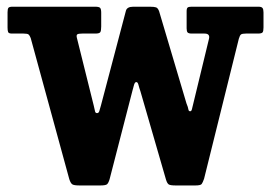

<svg xmlns="http://www.w3.org/2000/svg" viewBox="-20 -540 805 572"><path d="M280.5 -225 355 -507.5Q358 -520 377 -520H426Q439.5 -520 445 -518Q450.5 -516 454 -506.5L535.5 -232Q540.5 -220 541.2 -214.2Q542 -208.5 546.5 -208.5Q550.5 -208.5 551.8 -214.8Q553 -221 556 -232L602.5 -424Q606.5 -440 589.5 -440H552Q542 -440 539 -443.2Q536 -446.5 536 -455.5V-506.5Q536 -515 539 -517.5Q542 -520 550.5 -520H750Q759 -520 762 -516.2Q765 -512.5 765 -503V-458Q765 -447 762.2 -443.5Q759.5 -440 748 -440H712.5Q702 -440 698.2 -437.5Q694.5 -435 691.5 -424.5L588 -7.5Q584 4 580.8 8.2Q577.5 12.5 562 12.5H503.5Q487.5 12.5 482.8 9.5Q478 6.5 474.5 -5L398.5 -267.5Q394.5 -279 392.5 -287.2Q390.5 -295.5 386 -295.5Q382 -295.5 379.5 -287.8Q377 -280 374.5 -269.5L306.5 -6Q303 5.5 298.8 9Q294.5 12.5 278.5 12.5H217Q200.5 12.5 195.5 9.2Q190.5 6 186.5 -6L71.5 -426.5Q68.5 -434.5 65.2 -437.2Q62 -440 50.5 -440H15.5Q6 -440 4.2 -444.5Q2.5 -449 2.5 -458V-503.5Q2.5 -513.5 5.2 -516.8Q8 -520 17.5 -520H263.5Q274.5 -520 278 -516.8Q281.5 -513.5 281.5 -502V-461Q281.5 -448.5 278.8 -444.2Q276 -440 264 -440H225Q214 -440 210.5 -437.8Q207 -435.5 209 -427.5L259.5 -224.5Q262 -215 263 -209Q264 -203 269 -203Q274 -203 275.8 -208.8Q277.5 -214.5 280.5 -225Z"/></svg>

Font: Besley* Narrow
Style: Bold
Weight: 700
Width: 4
Designer: Owen Earl
Foundry: indestructible type*
Version: Version 3.000; ttfautohint (v1.8.3)